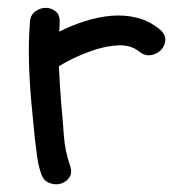

<svg xmlns="http://www.w3.org/2000/svg" viewBox="-20 -455 449 498"><path d="M57.6 -397.5Q58.6 -416 71.3 -425.3Q84 -434.6 98.6 -434.6Q113.3 -434.6 124.5 -425.3Q135.7 -416 134.8 -397.5Q134.8 -391.6 134.3 -385.3Q133.8 -378.9 133.8 -373Q165 -388.7 199.7 -399.9Q234.4 -411.1 269 -414.1Q303.7 -417 336.4 -408.7Q369.1 -400.4 396.5 -377Q410.2 -364.3 408.7 -349.6Q407.2 -335 397 -324.7Q386.7 -314.5 371.1 -312Q355.5 -309.6 340.8 -321.3Q330.1 -330.1 316.9 -334Q303.7 -337.9 288.6 -337.4Q273.4 -336.9 258.3 -334Q243.2 -331.1 229.5 -327.1Q177.7 -310.5 132.8 -283.2Q134.8 -235.4 138.7 -187.5Q142.6 -147.5 145.5 -105Q148.4 -62.5 162.1 -24.4Q168 -6.8 159.7 5.4Q151.4 17.6 137.2 21.5Q123 25.4 107.9 19.5Q92.8 13.7 86.9 -3.9Q79.1 -26.4 76.2 -49.8Q73.2 -73.2 70.3 -96.7Q68.4 -119.1 65.9 -142.1Q63.5 -165 61.5 -187.5Q56.6 -240.2 55.2 -292.5Q53.7 -344.7 57.6 -397.5Z"/></svg>

Font: Schoolbell
Style: Regular
Weight: 400
Designer: Font Diner, Inc
Foundry: Font Diner, Inc
Version: Version 1.001